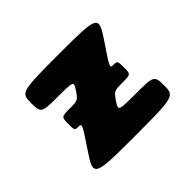

<svg xmlns="http://www.w3.org/2000/svg" viewBox="-114 -697 881 881"><g transform="rotate(-45 326.5 -256.5)"><path d="M455 -214C509 -214 510 -215 510 -257C510 -299 510 -301 485 -301C460 -301 461 -304 531 -407C600 -510 595 -513 348 -513C100 -513 93 -511 93 -446C93 -380 96 -378 199 -378C302 -378 304 -377 279 -339C254 -302 251 -301 199 -301C147 -301 146 -299 146 -257C146 -215 146 -214 170 -214C194 -214 192 -210 123 -107C53 -3 59 0 317 0C574 0 582 -2 582 -68C582 -133 579 -135 465 -135C351 -135 349 -136 374 -174C400 -212 402 -214 455 -214Z"/></g></svg>

Font: Hussar Print
Style: Bold
Weight: 700
Foundry: Cannot Into Space Fonts
Version: Version 2.00